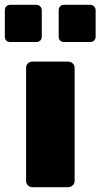

<svg xmlns="http://www.w3.org/2000/svg" viewBox="-56 -775 416 795"><path d="M78 0Q67 0 59.5 -7.5Q52 -15 52 -26V-494Q52 -505 59.5 -512.5Q67 -520 78 -520H226Q237 -520 245 -512.5Q253 -505 253 -494V-26Q253 -15 245 -7.5Q237 0 226 0ZM209 -601Q199 -601 193 -607Q187 -613 187 -624V-732Q187 -742 193 -748.5Q199 -755 209 -755H317Q327 -755 333.5 -748.5Q340 -742 340 -732V-624Q340 -613 333.5 -607Q327 -601 317 -601ZM-13 -601Q-24 -601 -30 -607Q-36 -613 -36 -624V-732Q-36 -742 -30 -748.5Q-24 -755 -13 -755H94Q104 -755 110.5 -748.5Q117 -742 117 -732V-624Q117 -613 110.5 -607Q104 -601 94 -601Z"/></svg>

Font: Rubik Light ExtraBold
Style: Regular
Weight: 800
Version: Version 2.104